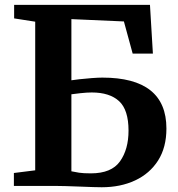

<svg xmlns="http://www.w3.org/2000/svg" viewBox="-20 -763 730 788"><path d="M397.5 5.5Q386.5 5.5 362 4.8Q337.5 4 307.8 2.8Q278 1.5 250.5 0.8Q223 0 205.5 0H37V-53L124.5 -64V-674L38 -687.5V-743H595.5L607.5 -543H524.5L488.5 -675L273 -684.5V-433.5Q282 -435 306 -437.8Q330 -440.5 356.8 -442.5Q383.5 -444.5 400 -444.5Q663 -444.5 663 -235.5Q663 -158 628.8 -104.2Q594.5 -50.5 534.5 -22.5Q474.5 5.5 397.5 5.5ZM353 -51.5Q437.5 -51.5 472.5 -100.8Q507.5 -150 507.5 -227Q507.5 -312 468.8 -347.8Q430 -383.5 356.5 -383.5Q336.5 -383.5 309.5 -380.5Q282.5 -377.5 273 -376V-60Q287 -57 304.5 -54.2Q322 -51.5 353 -51.5Z"/></svg>

Font: Merriweather Text Regular
Style: Bold
Weight: 700
Designer: Eben Sorkin
Foundry: Eben Sorkin
Version: Version 2.100; ttfautohint (v1.7.19-72a1) -l 8 -r 50 -G 200 